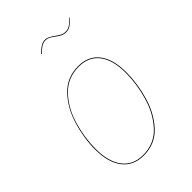

<svg xmlns="http://www.w3.org/2000/svg" viewBox="-217 -831 938 938"><g transform="rotate(-45 252.0 -362.0)"><path d="M64 -180Q64 -258 88 -338Q112 -418 163.5 -472.5Q215 -527 294 -527Q364 -527 401.5 -478Q439 -429 439 -340Q439 -262 416 -182Q393 -102 342 -46.5Q291 9 211 9Q141 9 102.5 -40.5Q64 -90 64 -180ZM435 -340Q435 -428 398.5 -475.5Q362 -523 294 -523Q216 -523 165 -469Q114 -415 91 -336Q68 -257 68 -180Q68 -92 105 -43.5Q142 5 211 5Q289 5 339.5 -50Q390 -105 412.5 -184.5Q435 -264 435 -340ZM315 -709Q301 -719 291.5 -724Q282 -729 271 -729Q255 -729 242 -721Q229 -713 210 -694L207 -696Q228 -717 241.5 -725Q255 -733 270 -733Q281 -733 290 -728.5Q299 -724 307 -719Q315 -714 317 -712Q332 -701 343.5 -695Q355 -689 369 -689Q386 -689 399 -697.5Q412 -706 429 -726L432 -725Q414 -703 400 -694Q386 -685 369 -685Q355 -685 342.5 -691Q330 -697 315 -709Z"/></g></svg>

Font: Fira Sans Condensed Four
Style: Italic
Weight: 100
Width: 3
Italic angle: -8°
Designer: bBox Type GmbH & Carrois Corporate GbR & Edenspiekermann AG
Foundry: bBox Type GmbH & Carrois Corporate GbR & Edenspiekermann AG
Version: Version 4.301